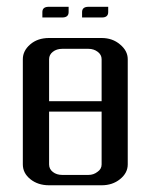

<svg xmlns="http://www.w3.org/2000/svg" viewBox="-20 -551 448 571"><path d="M106 -499V-515.1Q106 -530.8 125 -530.8H184.1V-515.1Q184.1 -499 165 -499ZM224.1 -499V-515.1Q224.1 -530.8 243.2 -530.8H301.8V-515.1Q301.8 -499 283.2 -499ZM47.9 -62V-375Q47.9 -399.9 69.8 -418.9Q91.8 -438 126 -438H282.2Q314.5 -438 336.9 -418.9Q359.9 -399.9 359.9 -375V-62Q359.9 -36.6 336.9 -18.1Q314.5 0 282.2 0H126Q92.8 0 70.3 -18.1Q47.9 -36.1 47.9 -62ZM126 -62Q126 -48.3 137.2 -39.6Q148.4 -30.8 165 -30.8H243.2Q258.3 -30.8 270 -40Q282.2 -48.3 282.2 -62V-219.2H126ZM126 -250H282.2V-375Q282.2 -388.2 270.5 -397Q258.8 -405.8 243.2 -405.8H165Q148.4 -405.8 137.2 -397Q126 -388.2 126 -375Z"/></svg>

Font: Hhenum
Style: Regular
Weight: 400
Designer: T. Christopher White
Version: Version 1.0